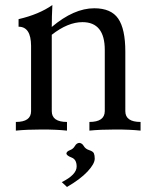

<svg xmlns="http://www.w3.org/2000/svg" viewBox="-20 -515 589 757"><path d="M534.2 0Q493.7 -4.4 434.6 -4.4Q375.5 -4.4 332.5 0V-34.2Q392.6 -34.2 393.1 -76.7V-317.9Q393.1 -427.7 305.2 -427.7Q247.6 -427.7 184.1 -377.9V-76.7Q184.1 -34.2 244.1 -34.2V0Q203.6 -4.4 144.5 -4.4Q85.4 -4.4 42.5 0V-34.2Q102.5 -34.2 102.5 -76.7V-334.5Q102.1 -409.7 53.2 -409.7V-439.5Q133.3 -458 186.5 -495.1Q184.1 -448.7 184.1 -408.7Q271.5 -482.4 351.6 -482.4Q418 -482.4 446 -441.7Q474.1 -400.9 474.1 -311.5V-76.7Q474.1 -34.2 534.2 -34.2ZM244.1 222.2 223.6 203.1Q282.2 173.8 282.2 141.6Q282.2 113.8 262.5 106.2Q242.7 98.6 241.7 90.3Q242.7 82 255.6 77.1Q268.6 72.3 275.1 60.8Q281.7 49.3 292.5 48.3Q303.7 49.3 310.3 60.8Q316.9 72.3 332 77.1Q347.2 82 350.3 89.8Q353.5 97.7 353.5 110.4Q353.5 130.9 325 161.4Q296.4 191.9 244.1 222.2Z"/></svg>

Font: Kelvinch
Style: Regular
Weight: 400
Designer: Paul James MIller
Foundry: High-Logic / Made with FontCreator
Version: Version 3.30 September 23, 2016